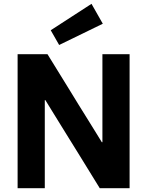

<svg xmlns="http://www.w3.org/2000/svg" viewBox="-20 -983 769 1003"><path d="M517 -859 289 -748 245 -825 458 -963ZM72 -700H228Q289 -601 344 -512Q367 -474 391.5 -434.5Q416 -395 438.5 -359Q461 -323 480 -292Q499 -261 512 -240H515V-700H657V0H501Q442 -97 387 -185Q364 -222 339.5 -261.5Q315 -301 292.5 -337.5Q270 -374 250.5 -405.5Q231 -437 217 -460H214V0H72Z"/></svg>

Font: Post Grotesk Bold
Style: Bold
Weight: 700
Version: Version 1.0